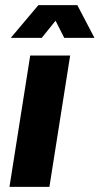

<svg xmlns="http://www.w3.org/2000/svg" viewBox="-20 -730 389 750"><path d="M17 0 98 -513H254L173 0ZM22 -582 130 -710H282L349 -582H231L197 -649L143 -582Z"/></svg>

Font: MuseoModerno
Style: Bold Italic
Weight: 700
Italic angle: -9°
Designer: Pablo Cosgaya, Héctor Gatti, Marcela Romero, and the Authors of The MuseoModerno Project.
Foundry: Omnibus-Type Team
Version: Version 1.003